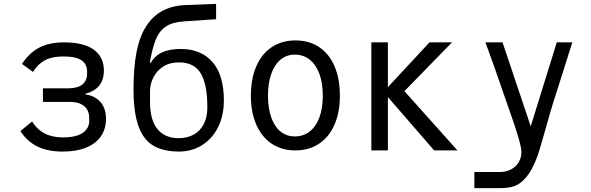

<svg xmlns="http://www.w3.org/2000/svg" viewBox="-20 -768 3040 988"><path d="M85 -93.5 145 -143Q169.5 -102.5 208.5 -81.8Q247.5 -61 303.5 -61Q372 -61 405.5 -84Q439 -107 439 -145.5V-160.5Q439 -200.5 413.2 -222Q387.5 -243.5 340 -243.5H201V-313.5H330Q378.5 -313.5 403.2 -332.8Q428 -352 428 -389V-401Q428 -438 399.2 -457.8Q370.5 -477.5 305.5 -477.5Q248 -477.5 211 -457.8Q174 -438 150 -398L93 -439Q130.5 -496 182 -523Q233.5 -550 309.5 -550Q411 -550 462.8 -512.2Q514.5 -474.5 514.5 -405Q514.5 -310 419 -285.5V-282.5Q470.5 -274.5 498 -241.8Q525.5 -209 525.5 -157.5Q525.5 -105 499.5 -67Q473.5 -29 423.5 -8.5Q373.5 12 303.5 12Q225 12 171.8 -14.5Q118.5 -41 85 -93.5Z M725 -58Q667 -131.5 667 -305Q667 -419.5 682.5 -499.5Q698 -579.5 731 -631Q796.5 -736 934 -742L1092 -748V-669L926 -658Q867 -654 833.2 -631.2Q799.5 -608.5 781.8 -565Q764 -521.5 751 -445H756Q777 -481.5 814.8 -498.8Q852.5 -516 910 -516Q1014.5 -516 1073.2 -449Q1132 -382 1132 -251Q1132 -175 1103 -115.2Q1074 -55.5 1021 -21.8Q968 12 899 12Q843 12 798.2 -4.5Q753.5 -21 725 -58ZM1047 -216Q1047 -333 1013.2 -390Q979.5 -447 901 -447Q853 -447 819.2 -425Q785.5 -403 768.8 -368.8Q752 -334.5 752 -298V-244Q752 -148.5 791 -102.8Q830 -57 899 -57Q943 -57 976.5 -75.2Q1010 -93.5 1028.5 -129.2Q1047 -165 1047 -216Z M1271 -275.5Q1271 -362.5 1298.8 -426.8Q1326.5 -491 1378.5 -525.5Q1430.5 -560 1501 -560Q1571 -560 1622.5 -525.5Q1674 -491 1701.5 -426.8Q1729 -362.5 1729 -275.5Q1729 -190 1701.2 -126.5Q1673.5 -63 1621.8 -28.5Q1570 6 1500 6Q1430 6 1378.2 -28.5Q1326.5 -63 1298.8 -126.8Q1271 -190.5 1271 -275.5ZM1641 -275.5Q1641 -340.5 1623.5 -388Q1606 -435.5 1573.5 -461.2Q1541 -487 1497 -487Q1455 -487 1423.8 -461.2Q1392.5 -435.5 1375.8 -387.8Q1359 -340 1359 -275.5Q1359 -211 1375.8 -163.8Q1392.5 -116.5 1423.5 -91.2Q1454.5 -66 1497 -66Q1541 -66 1573.5 -91.2Q1606 -116.5 1623.5 -163.8Q1641 -211 1641 -275.5Z M1976 -268.5V6H1891V-550H1976V-319.5L2190 -550H2306L2061 -299L2334 6H2214Z M2555 117Q2584 117 2608.8 104.2Q2633.5 91.5 2648.2 68.2Q2663 45 2663 14Q2663 -7.5 2647.2 -61.8Q2631.5 -116 2607 -184L2567.5 -297.5Q2546 -360 2521.2 -430.5Q2496.5 -501 2478 -550H2566L2711 -118L2845 -550H2925L2858.5 -339.5L2828 -244Q2814 -200.5 2789.5 -112Q2756.5 6.5 2745 37Q2718.5 108.5 2687.8 144Q2657 179.5 2626.8 189.8Q2596.5 200 2556.5 200H2421V117Z"/></svg>

Font: JuliaMono
Style: Regular
Weight: 400
Monospace: yes
Designer: cormullion
Foundry: corm
Version: Version 0.055; ttfautohint (v1.8.4)